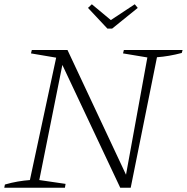

<svg xmlns="http://www.w3.org/2000/svg" viewBox="-22 -879 875 899"><path d="M558 -645H833L829 -631Q769 -615 713 -611L590 0H541L270 -575L162 -36L285 -18L282 0H-2L1 -15Q32 -24 61.5 -29Q91 -34 118 -36L241 -609L123 -629L127 -645H294L568 -61L668 -610L554 -629ZM481 -745 390 -842 408 -859 497 -785 609 -859 623 -842 503 -745Z"/></svg>

Font: Piazzolla ExtraLight
Style: Italic
Weight: 200
Italic angle: -11.3°
Designer: Juan Pablo del Peral
Foundry: Huerta Tipografica
Version: Version 1.330